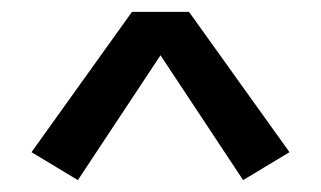

<svg xmlns="http://www.w3.org/2000/svg" viewBox="-20 -750 540 323"><path d="M111 -447 33 -494 202 -730H298L467 -494L389 -447L250 -657Z"/></svg>

Font: Iosevka Custom Medium
Style: Regular
Weight: 500
Monospace: yes
Designer: Belleve Invis
Foundry: Belleve Invis
Version: Version 32.5.0; ttfautohint (v1.8.4)